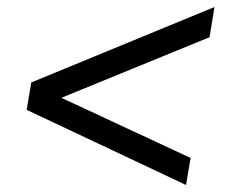

<svg xmlns="http://www.w3.org/2000/svg" viewBox="-20 -561 640 547"><path d="M510 -34 56 -248 69 -326 591 -541 577 -455 93 -257 102 -307 523 -111Z"/></svg>

Font: Nunito Sans 12pt ExtraLight 12pt SemiBold
Style: Italic
Weight: 600
Italic angle: -9°
Version: Version 3.101;gftools[0.9.27]